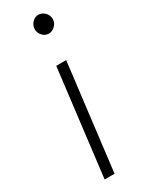

<svg xmlns="http://www.w3.org/2000/svg" viewBox="-192 -746 595 779"><g transform="rotate(-30 106.0 -357.0)"><path d="M153 -497.5 92.5 0H46L106.5 -497.5ZM189.5 -669Q189.5 -660 185.8 -652.2Q182 -644.5 176 -638.5Q170 -632.5 162.2 -629Q154.5 -625.5 146.5 -625.5Q138 -625.5 130.5 -629Q123 -632.5 117.5 -638.5Q112 -644.5 108.5 -652.2Q105 -660 105 -669Q105 -678 108.5 -686Q112 -694 117.8 -700.2Q123.5 -706.5 131 -710Q138.5 -713.5 147 -713.5Q155 -713.5 162.8 -710Q170.5 -706.5 176.5 -700.5Q182.5 -694.5 186 -686.2Q189.5 -678 189.5 -669Z"/></g></svg>

Font: Lato 2
Style: Italic
Weight: 300
Italic angle: -7°
Designer: Lukasz Dziedzic with Adam Twardoch and Botio Nikoltchev
Foundry: tyPoland Lukasz Dziedzic
Version: Version 2.015; 2015-08-06; http://www.latofonts.com/